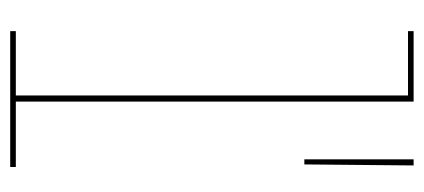

<svg xmlns="http://www.w3.org/2000/svg" viewBox="-247 -583 830 376"><g transform="rotate(90 168.0 -395.0)"><path d="M307 -11V0H41V-11H167V-779H41V-790H179V-11ZM304 -790 302 -576H292V-790Z"/></g></svg>

Font: Hepta Slab Thin
Style: Regular
Weight: 250
Designer: Michael LaGattuta
Foundry: Michael LaGattuta
Version: Version 1.100; ttfautohint (v1.8) -l 8 -r 50 -G 200 -x 14 -D